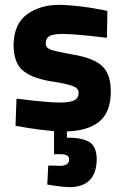

<svg xmlns="http://www.w3.org/2000/svg" viewBox="-20 -531 512 792"><path d="M379 127Q379 72 347 54Q315 36 256 37V11Q341 9 389 -29Q436 -67 437 -150Q438 -224 402 -258Q366 -292 280 -306Q213 -318 190 -326Q167 -335 169 -351Q168 -371 182 -381Q197 -391 239 -391Q288 -390 352 -383Q415 -376 421 -375L423 -486Q418 -488 353 -499Q288 -509 229 -511Q148 -512 93 -473Q38 -434 36 -348Q36 -268 78 -237Q120 -205 201 -194Q268 -183 287 -173Q306 -163 304 -147Q305 -128 288 -118Q270 -108 223 -108Q179 -109 116 -116Q54 -123 48 -124L44 -12Q47 -11 97 -3Q146 5 203 10V105H227Q247 105 256 110Q265 114 265 127Q265 140 256 146Q247 153 227 153Q213 153 197 152Q180 152 179 152L175 230Q177 231 205 235Q234 240 268 241Q320 241 349 213Q378 185 379 127Z"/></svg>

Font: RazerF5
Style: Bold
Weight: 700
Foundry: Razer Inc.
Version: Version 1.000;PS 001.001;hotconv 1.0.56